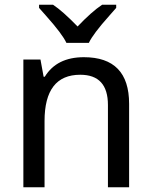

<svg xmlns="http://www.w3.org/2000/svg" viewBox="-20 -786 640 806"><path d="M433.1 0V-345.2Q433.1 -472.2 316.9 -472.2Q167 -472.2 167 -277.8V0H78.1V-536.1H149.9L163.1 -463.9H168Q218.3 -545.9 332 -545.9Q522 -545.9 522 -350.1V0ZM467.8 -752.9Q455.6 -738.8 439 -720.2Q370.1 -643.1 353 -606H258.8Q241.7 -643.1 172.9 -720.2L144 -752.9V-766.1H202.6Q242.7 -739.7 305.7 -674.8Q365.2 -737.3 408.7 -766.1H467.8Z"/></svg>

Font: Droid Sans Mono
Style: Regular
Weight: 400
Monospace: yes
Foundry: Ascender Corporation
Version: Version 1.00 build 112